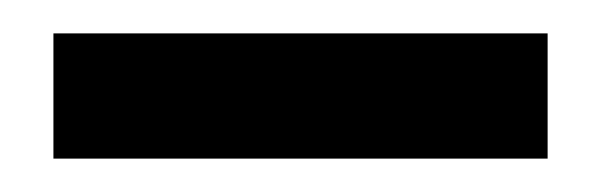

<svg xmlns="http://www.w3.org/2000/svg" viewBox="-20 -682 360 115"><path d="M12 -587V-662H308V-587Z"/></svg>

Font: MuseoModerno SemiBold Medium
Style: Regular
Weight: 500
Version: Version 1.001